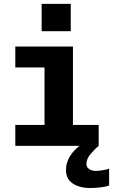

<svg xmlns="http://www.w3.org/2000/svg" viewBox="-20 -734 569 966"><path d="M57 0V-105.5H204V-394.5H57V-500H347V-105.5H476.5V0ZM529 114.5V199.5Q513.5 205.5 485.8 208.8Q458 212 432 212Q401 212 373.5 202.8Q346 193.5 329 174Q312 154.5 312 122Q312 93 323.2 69Q334.5 45 350.5 27.2Q366.5 9.5 380 0H477Q455.5 17 435.2 41.5Q415 66 415 90Q415 103.5 422.2 111.2Q429.5 119 440.2 122.5Q451 126 462 126Q471.5 126 485 124.2Q498.5 122.5 510.8 119.8Q523 117 529 114.5ZM189.5 -714.5H336V-577H189.5Z"/></svg>

Font: Trispace Thin SemiBold
Style: Regular
Weight: 600
Version: Version 1.210